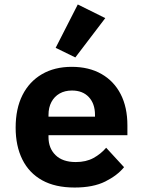

<svg xmlns="http://www.w3.org/2000/svg" viewBox="-20 -827 640 859"><path d="M314 12Q227 12 168.5 -20.5Q110 -53 80 -113.5Q50 -174 50 -256Q50 -341 80.5 -401.5Q111 -462 167.5 -495Q224 -528 301 -528Q378 -528 434 -496Q490 -464 520 -405.5Q550 -347 550 -266V-222H197V-213Q197 -164 228.5 -133Q260 -102 319 -102Q365 -102 398 -120Q431 -138 455 -166L535 -79Q505 -42 451 -15Q397 12 314 12ZM302 -422Q270 -422 246.5 -408.5Q223 -395 210 -370.5Q197 -346 197 -313V-305H405V-313Q405 -363 377.5 -392.5Q350 -422 302 -422ZM317 -570 229 -613 328 -807 451 -746Z"/></svg>

Font: Lilex
Style: Regular
Weight: 400
Monospace: yes
Designer: Mike Abbink, Paul van der Laan, Pieter van Rosmalen, Mikhael Khrustik
Foundry: Mikhael Khrustik
Version: Version 2.510